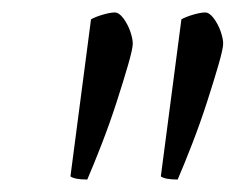

<svg xmlns="http://www.w3.org/2000/svg" viewBox="-20 -724 378 308"><path d="M120 -436Q100 -436 93 -441L126 -693Q133 -697 145 -700.5Q157 -704 164 -704Q171 -704 178 -694.5Q185 -685 189 -673.5Q193 -662 193 -654Q193 -646 185.5 -620Q178 -594 167 -560Q156 -526 143 -492.5Q130 -459 120 -436ZM265 -436Q245 -436 238 -441L271 -693Q278 -697 290 -700.5Q302 -704 309 -704Q316 -704 323 -694.5Q330 -685 334 -673.5Q338 -662 338 -654Q338 -646 330.5 -620Q323 -594 312 -560Q301 -526 288 -492.5Q275 -459 265 -436Z"/></svg>

Font: Texturina 72pt 72pt Light
Style: Italic
Weight: 300
Italic angle: -11°
Designer: Guillermo Torres Carreño
Foundry: Omnibus-Type
Version: Version 1.002; ttfautohint (v1.8.3)